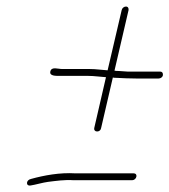

<svg xmlns="http://www.w3.org/2000/svg" viewBox="-20 -580 518 587"><path d="M397 -40C398 -46 395 -50 389 -50H211C163 -53 115 -44 75 -33C59 -30 58 -10 74 -13C88 -15 111 -22 127 -24C152 -27 178 -31 205 -29H384C390 -29 396 -34 397 -40ZM352 -549 309 -365C291 -366 274 -369 254 -369H170C157 -369 138 -377 134 -362C130 -347 151 -348 165 -348H249C269 -348 286 -345 304 -344L268 -188C267 -182 271 -178 277 -178C283 -178 288 -182 289 -188L325 -343C328 -342 332 -342 336 -342C353 -341 377 -340 395 -340H465C471 -340 477 -344 478 -350C479 -356 476 -361 470 -361H372L343 -363C338 -363 334 -363 330 -364L373 -549C374 -555 371 -560 365 -560C359 -560 353 -555 352 -549Z"/></svg>

Font: Electronic
Style: ThnIt
Weight: 100
Version: Version 1.011